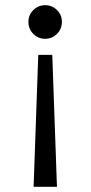

<svg xmlns="http://www.w3.org/2000/svg" viewBox="-20 -693 350 740"><path d="M154 -673Q181 -673 199.8 -654.2Q218.5 -635.5 218.5 -609Q218.5 -581.5 199.8 -562.5Q181 -543.5 154 -543.5Q127 -543.5 108.2 -562.5Q89.5 -581.5 89.5 -609Q89.5 -635.5 108.5 -654.2Q127.5 -673 154 -673ZM127.5 -481.5H181.5L199.5 27H109.5Z"/></svg>

Font: League Spartan
Style: Regular
Weight: 350
Foundry: The League of Moveable Type
Version: Version 2.002